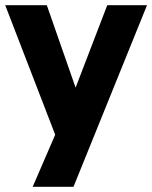

<svg xmlns="http://www.w3.org/2000/svg" viewBox="-25 -520 582 734"><path d="M264 -185 385 -500H537L256 194H100L186 -5L-5 -500H154Z"/></svg>

Font: CBA Beacon Sans Extra Bold
Style: Regular
Weight: 800
Designer: Wei Huang
Foundry: Wei Huang
Version: Version 1.002